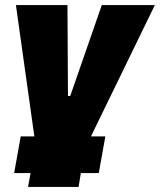

<svg xmlns="http://www.w3.org/2000/svg" viewBox="-20 -540 633 760"><path d="M116 0H62L36 145H101L91 200H291L300 145H371L397 0H340L593 -520H383L258 -160H249L247 -520H43Z"/></svg>

Font: Fixel Text 20240404 Black
Style: Italic
Weight: 900
Width: 4
Italic angle: -10°
Designer: AlfaBravo + MacPaw
Foundry: Kyrylo Tkachov, Marchela Mozhyna, Serhii Makarenko, Maria Weinstein, Zakhar Kryvoshyya
Version: Version 1.211;Glyphs 3.2 (3225)